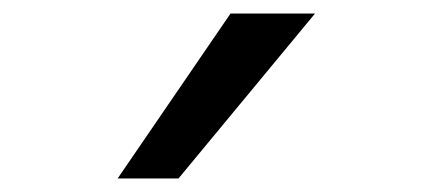

<svg xmlns="http://www.w3.org/2000/svg" viewBox="-20 -800 640 284"><path d="M446 -780H321L154 -536H244Z"/></svg>

Font: CommitMono
Style: 400Regular
Weight: 400
Monospace: yes
Designer: Eigil Nikolajsen
Foundry: Eigil Nikolajsen
Version: Version 1.143